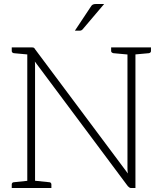

<svg xmlns="http://www.w3.org/2000/svg" viewBox="-20 -944 815 964"><path d="M117 0V-706H139Q146 -706 149.5 -704.5Q153 -703 156 -697L622 -73Q621 -79 620.5 -85.5Q620 -92 620 -98V-706H660V0H638Q634 0 630.5 -2Q627 -4 622 -9L155 -635Q156 -628 156 -622Q156 -616 156 -610V0ZM39 0V-18Q39 -23 42 -26Q45 -29 49 -29L125 -37L130 0ZM147 0 151 -37 228 -29Q232 -29 235 -26Q238 -23 238 -18V0ZM130 -706 125 -670 49 -677Q45 -678 42 -680.5Q39 -683 39 -688V-706ZM630 -706 625 -670 549 -677Q545 -678 541.5 -680.5Q538 -683 538 -688V-706ZM738 -706V-688Q738 -683 735 -680.5Q732 -678 728 -677L651 -670L647 -706ZM356 -790 435 -909Q440 -918 446 -921Q452 -924 463 -924H503L396 -798Q393 -794 389 -792Q385 -790 380 -790Z"/></svg>

Font: Aleo ExtraLight
Style: Regular
Weight: 250
Designer: Alessio Laiso
Foundry: Alessio Laiso
Version: Version 2.001;gftools[0.9.29]